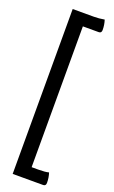

<svg xmlns="http://www.w3.org/2000/svg" viewBox="-165 -740 551 929"><g transform="rotate(20 110.5 -275.0)"><path d="M147 -697Q173 -697 201 -702Q209 -678 209 -651Q209 -635 195 -635H113V90H147Q183 90 201 85Q209 109 209 136Q209 152 195 152H38V-697Z"/></g></svg>

Font: el_Medula One
Style: Regular
Weight: 400
Designer: Luciano Vergara
Foundry: Luciano Vergara
Version: Version 1.002 August 17, 2020